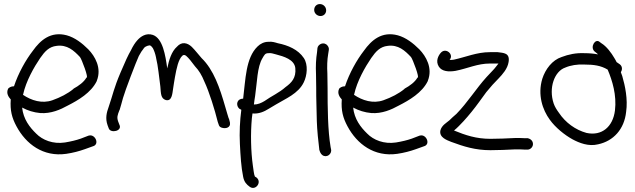

<svg xmlns="http://www.w3.org/2000/svg" viewBox="-20 -729 3130 946"><path d="M20 -292C9 -269 23 -250 33 -239C29 -184 39 -148 61 -107C108 -19 193 45 306 29C340 24 370 16 398 6L437 -8C473 -17 449 -70 418 -61H417L378 -46C355 -38 330 -32 300 -27C241 -18 189 -39 158 -71C126 -102 95 -142 89 -199C117 -184 146 -175 178 -172C231 -168 278 -189 314 -209C365 -235 429 -272 457 -330V-331C482 -394 448 -452 415 -486C385 -516 349 -544 309 -555C230 -576 179 -531 142 -479C107 -434 70 -368 49 -304C33 -304 23 -296 20 -292ZM93 -262 94 -264C108 -329 148 -399 178 -443C201 -476 222 -499 259 -503C311 -510 344 -480 374 -448C382 -439 419 -341 406 -347C394 -325 368 -306 342 -292V-291C313 -267 277 -249 238 -235C187 -217 134 -234 93 -262Z M852 -499C825 -475 813 -435 804 -392C795 -457 782 -540 733 -557C700 -568 673 -549 657 -531C646 -519 635 -502 625 -481C612 -459 596 -424 574 -372C540 -292 537 -265 516 -204C505 -174 498 -146 510 -112L516 -96C525 -71 585 -83 568 -115L562 -131C555 -151 559 -162 568 -185V-186H569C574 -203 580 -223 586 -246C595 -279 652 -428 664 -453C673 -470 681 -482 688 -490V-491C694 -498 700 -501 706 -503C721 -508 723 -505 733 -492C739 -481 745 -465 749 -445V-444C759 -404 764 -346 770 -303C773 -267 772 -244 797 -236C827 -229 829 -266 833 -293C835 -310 839 -329 842 -349C850 -393 859 -437 879 -455C891 -465 903 -449 917 -433L941 -402C960 -382 974 -359 987 -327C1011 -276 1038 -189 1053 -128L1059 -111C1061 -106 1066 -102 1072 -100C1093 -93 1117 -101 1113 -124V-125L1108 -145H1107C1103 -156 1098 -176 1090 -202C1063 -296 1033 -385 973 -443C957 -461 943 -480 925 -498C903 -519 875 -525 852 -499Z M1162 -192 1169 -188C1162 -135 1159 -77 1162 -19C1165 39 1168 93 1178 142C1183 168 1195 180 1210 191C1239 213 1273 168 1243 145L1236 141C1231 131 1229 107 1226 88C1216 18 1214 -72 1221 -147L1224 -170C1255 -167 1282 -179 1304 -193C1316 -201 1329 -207 1341 -215C1385 -242 1450 -267 1477 -324C1493 -357 1499 -410 1477 -443C1449 -485 1399 -506 1349 -516C1335 -520 1322 -525 1302 -523C1282 -523 1263 -514 1249 -500C1190 -443 1190 -336 1178 -243C1176 -243 1172 -242 1170 -242C1142 -236 1144 -204 1161 -192ZM1237 -256C1247 -324 1247 -399 1273 -442C1283 -459 1286 -467 1303 -467C1317 -469 1326 -464 1340 -461C1378 -451 1430 -436 1435 -394C1440 -345 1416 -321 1387 -300C1356 -272 1318 -256 1283 -231C1268 -222 1251 -214 1231 -214C1232 -227 1235 -242 1237 -256Z M1559 -650C1575 -650 1587 -662 1587 -678C1587 -695 1573 -709 1556 -709C1539 -709 1528 -696 1528 -680C1528 -663 1543 -650 1559 -650ZM1553 8C1556 19 1560 29 1568 35C1589 51 1617 30 1611 6L1609 -4C1595 -86 1594 -200 1594 -295C1594 -320 1593 -343 1593 -365V-366C1591 -401 1592 -435 1597 -463L1600 -482C1602 -491 1598 -499 1594 -504C1577 -526 1547 -512 1544 -492V-491L1542 -471C1537 -440 1535 -404 1537 -364C1537 -342 1538 -320 1538 -295C1538 -270 1538 -244 1539 -216L1541 -132C1542 -93 1549 -23 1553 6Z M1651 -292C1640 -269 1654 -250 1664 -239C1660 -184 1670 -148 1692 -107C1739 -19 1824 45 1937 29C1971 24 2001 16 2029 6L2068 -8C2104 -17 2080 -70 2049 -61H2048L2009 -46C1986 -38 1961 -32 1931 -27C1872 -18 1820 -39 1789 -71C1757 -102 1726 -142 1720 -199C1748 -184 1777 -175 1809 -172C1862 -168 1909 -189 1945 -209C1996 -235 2060 -272 2088 -330V-331C2113 -394 2079 -452 2046 -486C2016 -516 1980 -544 1940 -555C1861 -576 1810 -531 1773 -479C1738 -434 1701 -368 1680 -304C1664 -304 1654 -296 1651 -292ZM1724 -262 1725 -264C1739 -329 1779 -399 1809 -443C1832 -476 1853 -499 1890 -503C1942 -510 1975 -480 2005 -448C2013 -439 2050 -341 2037 -347C2025 -325 1999 -306 1973 -292V-291C1944 -267 1908 -249 1869 -235C1818 -217 1765 -234 1724 -262Z M2432 -472H2394C2329 -472 2276 -448 2216 -435C2208 -434 2202 -433 2195 -434C2219 -460 2176 -498 2151 -468C2140 -455 2125 -428 2142 -401C2157 -377 2190 -374 2225 -380C2285 -392 2333 -416 2394 -416H2436C2427 -405 2419 -393 2408 -382L2377 -349C2327 -294 2283 -223 2229 -168C2215 -156 2204 -146 2194 -136C2179 -123 2157 -112 2150 -87C2142 -51 2184 -38 2203 -30C2265 -7 2322 11 2396 11C2435 11 2477 9 2518 7C2539 7 2555 7 2563 8H2576C2592 10 2606 -4 2606 -19C2606 -36 2593 -45 2581 -48H2566C2557 -49 2541 -49 2518 -49C2477 -47 2435 -45 2396 -45C2326 -45 2273 -63 2217 -86C2233 -99 2249 -116 2264 -132C2289 -159 2318 -195 2341 -227L2376 -275C2398 -302 2415 -321 2438 -344C2455 -362 2481 -390 2486 -424C2493 -469 2461 -468 2432 -472Z M2689 -139C2717 -100 2762 -64 2800 -43C2833 -25 2880 -6 2927 -18C3002 -34 3056 -92 3065 -178C3074 -240 3060 -306 3046 -354L3039 -373C3046 -384 3048 -401 3034 -412L3018 -423C3015 -430 3011 -436 3007 -443C2992 -469 2968 -501 2943 -516L2935 -522C2913 -542 2886 -497 2909 -476L2919 -468C2921 -467 2923 -465 2926 -461C2906 -465 2883 -467 2860 -467C2818 -469 2781 -461 2747 -448C2701 -433 2667 -388 2652 -341C2628 -262 2653 -188 2689 -139ZM2765 -396C2790 -407 2825 -413 2859 -411C2905 -411 2941 -406 2974 -386C2997 -332 3019 -260 3010 -185C3000 -104 2945 -58 2870 -74C2815 -89 2766 -125 2734 -173C2723 -188 2714 -202 2708 -219C2682 -296 2712 -378 2765 -396Z"/></svg>

Font: Stray Cat
Style: BdCn
Weight: 700
Version: Version 1.0